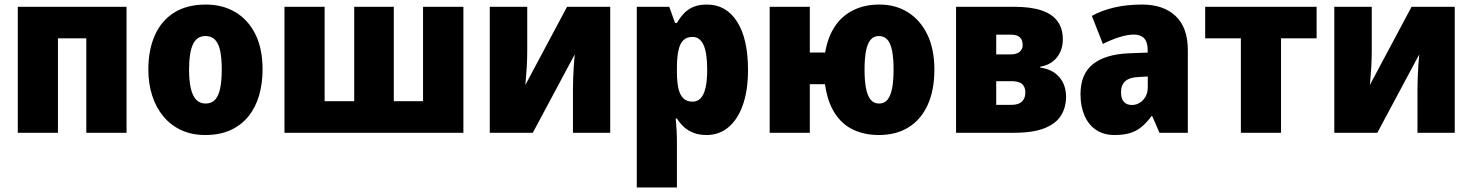

<svg xmlns="http://www.w3.org/2000/svg" viewBox="-20 -583 6466 843"><path d="M535.6 -553.2V0H358.9V-414.6H234.4V0H58.1V-553.2Z M1132.8 -277.8Q1132.8 -216.8 1117.7 -164.3Q1102.5 -111.8 1071.3 -72.8Q1040 -33.7 992.7 -12Q945.3 9.8 881.3 9.8Q821.8 9.8 775.6 -11.7Q729.5 -33.2 697.3 -72Q665 -110.8 648.2 -163.3Q631.3 -215.8 631.3 -277.8Q631.3 -363.8 659.7 -427.7Q688 -491.7 744.1 -527.3Q800.3 -563 883.8 -563Q957 -563 1013.2 -529.8Q1069.3 -496.6 1101.1 -433.1Q1132.8 -369.6 1132.8 -277.8ZM810.1 -276.9Q810.1 -228.5 817.6 -195.6Q825.2 -162.6 841.1 -145.5Q856.9 -128.4 882.8 -128.4Q909.2 -128.4 924.6 -145.3Q939.9 -162.1 946.8 -195.6Q953.6 -229 953.6 -277.8Q953.6 -327.1 946.8 -359.6Q939.9 -392.1 924.3 -408.4Q908.7 -424.8 882.3 -424.8Q844.2 -424.8 827.1 -388.2Q810.1 -351.6 810.1 -276.9Z M2014.6 -553.2V0H1229V-553.2H1405.3V-138.7H1535.2V-553.2H1709V-138.7H1837.4V-553.2Z M2294.9 -553.2V-364.3Q2294.9 -345.2 2294.4 -326.4Q2293.9 -307.6 2292.7 -288.8Q2291.5 -270 2290 -250.2Q2288.6 -230.5 2286.6 -210L2469.7 -553.2H2659.2V0H2495.6V-187Q2495.6 -213.4 2496.6 -240.2Q2497.6 -267.1 2499.3 -293.5Q2501 -319.8 2503.4 -344.2L2319.3 0H2130.4V-553.2Z M3084 -563Q3168.5 -563 3216.3 -487.8Q3264.2 -412.6 3264.2 -276.4Q3264.2 -185.1 3241.2 -121.1Q3218.3 -57.1 3177.5 -23.7Q3136.7 9.8 3083 9.8Q3050.8 9.8 3026.4 0.7Q3002 -8.3 2983.9 -24.7Q2965.8 -41 2952.1 -62.5H2946.8Q2949.2 -34.7 2950.7 -10.3Q2952.1 14.2 2952.1 36.6V240.2H2775.9V-553.2H2918.5L2943.8 -482.4H2952.1Q2968.3 -510.3 2986.8 -528.1Q3005.4 -545.9 3029.1 -554.4Q3052.7 -563 3084 -563ZM3021 -420.9Q2996.1 -420.9 2981.2 -407.2Q2966.3 -393.6 2959.5 -364.7Q2952.6 -335.9 2952.1 -291V-267.6Q2952.1 -223.6 2958.7 -194.6Q2965.3 -165.5 2980.5 -151.1Q2995.6 -136.7 3021 -136.7Q3042 -136.7 3056.2 -151.4Q3070.3 -166 3077.6 -197Q3085 -228 3085 -276.4Q3085 -352.1 3068.6 -386.5Q3052.2 -420.9 3021 -420.9Z M4082.5 -277.8Q4082.5 -187 4053.2 -122.6Q4023.9 -58.1 3969.5 -24.2Q3915 9.8 3838.4 9.8Q3775.9 9.8 3726.6 -13.4Q3677.2 -36.6 3645.3 -85.9Q3613.3 -135.3 3602.1 -213.4H3535.6V0H3359.4V-553.2H3535.6V-352.5H3603Q3614.3 -420.4 3645.8 -467.3Q3677.2 -514.2 3727.1 -538.6Q3776.9 -563 3841.3 -563Q3912.6 -563 3966.8 -528.8Q4021 -494.6 4051.8 -430.9Q4082.5 -367.2 4082.5 -277.8ZM3775.9 -276.9Q3775.9 -228.5 3782.2 -195.6Q3788.6 -162.6 3802.5 -145.5Q3816.4 -128.4 3839.8 -128.4Q3862.8 -128.4 3876.7 -145.3Q3890.6 -162.1 3897 -195.6Q3903.3 -229 3903.3 -277.8Q3903.3 -327.1 3897 -359.6Q3890.6 -392.1 3876.5 -408.4Q3862.3 -424.8 3838.9 -424.8Q3816.4 -424.8 3802.5 -408.4Q3788.6 -392.1 3782.2 -359.4Q3775.9 -326.7 3775.9 -276.9Z M4646.5 -410.2Q4646.5 -364.7 4621.1 -331.8Q4595.7 -298.8 4547.4 -290V-286.1Q4600.1 -279.3 4630.4 -245.1Q4660.6 -210.9 4660.6 -158.2Q4660.6 -111.3 4638.4 -75.7Q4616.2 -40 4565.9 -20Q4515.6 0 4431.2 0H4177.7V-553.2H4432.1Q4505.4 -553.2 4552.7 -537.4Q4600.1 -521.5 4623.3 -489.5Q4646.5 -457.5 4646.5 -410.2ZM4481.9 -176.8Q4481.9 -200.7 4468.3 -213.6Q4454.6 -226.6 4421.4 -226.6H4354V-122.6H4420.4Q4452.1 -122.6 4467 -137Q4481.9 -151.4 4481.9 -176.8ZM4470.2 -384.8Q4470.2 -407.7 4457.8 -419.2Q4445.3 -430.7 4420.9 -430.7H4354V-344.2H4417.5Q4443.8 -344.2 4457 -355.7Q4470.2 -367.2 4470.2 -384.8Z M4994.6 -563Q5088.4 -563 5141.8 -512.5Q5195.3 -461.9 5195.3 -362.8V0H5070.8L5039.1 -73.2H5035.6Q5015.1 -44.9 4992.9 -26.4Q4970.7 -7.8 4942.1 1Q4913.6 9.8 4873.5 9.8Q4825.7 9.8 4792.2 -12.9Q4758.8 -35.6 4741.5 -75.9Q4724.1 -116.2 4724.1 -168.9Q4724.1 -257.8 4778.6 -301.3Q4833 -344.7 4937 -349.1L5019 -352.1V-363.3Q5019 -398.4 5003.4 -414.8Q4987.8 -431.2 4959 -431.2Q4930.7 -431.2 4896 -420.4Q4861.3 -409.7 4822.3 -390.1L4773.9 -513.2Q4817.9 -537.6 4873 -550.3Q4928.2 -563 4994.6 -563ZM5019.5 -247.1 4982.4 -245.1Q4939.9 -243.7 4920.9 -226.8Q4901.9 -210 4901.9 -178.2Q4901.9 -149.9 4914.3 -136Q4926.8 -122.1 4949.2 -122.1Q4978.5 -122.1 4999 -144Q5019.5 -166 5019.5 -201.2Z M5760.7 -414.6H5604.5V0H5428.2V-414.6H5271.5V-553.2H5760.7Z M6002.9 -553.2V-364.3Q6002.9 -345.2 6002.4 -326.4Q6002 -307.6 6000.7 -288.8Q5999.5 -270 5998 -250.2Q5996.6 -230.5 5994.6 -210L6177.7 -553.2H6367.2V0H6203.6V-187Q6203.6 -213.4 6204.6 -240.2Q6205.6 -267.1 6207.3 -293.5Q6209 -319.8 6211.4 -344.2L6027.3 0H5838.4V-553.2Z"/></svg>

Font: Open Sans SemiCondensed ExtraBold
Style: Regular
Weight: 800
Width: 4
Designer: Monotype Design Team
Foundry: Monotype Imaging Inc.
Version: Version 3.000